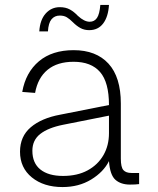

<svg xmlns="http://www.w3.org/2000/svg" viewBox="-20 -745 640 777"><path d="M233 12Q157 12 109 -27Q61 -66 61 -131Q61 -193 104.5 -230Q148 -267 224 -281L421 -320Q421 -412 385 -453.5Q349 -495 278 -495Q212 -495 172.5 -462.5Q133 -430 122 -369L70 -373Q84 -452 137.5 -497Q191 -542 278 -542Q369 -542 419 -487.5Q469 -433 469 -326V-103Q469 -68 479.5 -56.5Q490 -45 512 -45H543V0Q538 1 526.5 1.5Q515 2 506 2Q469 2 447 -17.5Q425 -37 421 -93Q399 -49 349 -18.5Q299 12 233 12ZM235 -33Q293 -33 334.5 -55.5Q376 -78 398.5 -117Q421 -156 421 -206V-277L235 -240Q175 -228 143 -203Q111 -178 111 -135Q111 -85 143.5 -59Q176 -33 235 -33ZM341 -623Q321 -623 305.5 -631.5Q290 -640 275 -655Q262 -668 250.5 -675Q239 -682 222 -682Q201 -682 188.5 -667Q176 -652 174 -618H139Q142 -665 165 -690.5Q188 -716 222 -716Q246 -716 263 -706.5Q280 -697 295 -681Q321 -657 343 -657Q362 -657 372.5 -672.5Q383 -688 386 -725H421Q418 -677 397.5 -650Q377 -623 341 -623Z"/></svg>

Font: Geist Mono ExtraLight
Style: Regular
Weight: 200
Monospace: yes
Designer: Basement.studio, Andrés Briganti, Mateo Zaragoza
Foundry: Basement.studio, Vercel, Andrés Briganti, Guido Ferreyra, Mateo Zaragoza
Version: Version 1.500; ttfautohint (v1.8.4.7-5d5b)